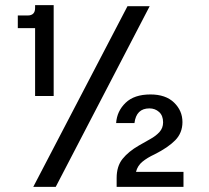

<svg xmlns="http://www.w3.org/2000/svg" viewBox="-20 -724 809 744"><path d="M116 -352V-615H49V-664H87Q116 -664 116 -693V-704H188V-352ZM109 0 474 -700H560L196 0ZM432 0V-34Q432 -80 455 -108.5Q478 -137 518 -160Q540 -173 562 -185Q584 -197 598 -212.5Q612 -228 612 -250Q612 -276 596.5 -290Q581 -304 559 -304Q508 -304 501 -247H430Q433 -293 466.5 -325.5Q500 -358 563 -358Q622 -358 654.5 -326.5Q687 -295 687 -251Q687 -209 659 -180.5Q631 -152 579 -126Q551 -113 532 -97.5Q513 -82 507 -58H691V0Z"/></svg>

Font: HostGroteskRegular
Style: Regular
Weight: 400
Designer: Doukan Karapınar based on Poppins by Indian Type Foundry, Jonny Pinhorn
Foundry: Element Type
Version: Version 1.001; ttfautohint (v1.8.4.7-5d5b)